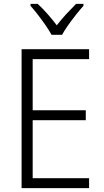

<svg xmlns="http://www.w3.org/2000/svg" viewBox="-20 -967 534 987"><path d="M438 0H91V-714H438V-663H148V-400H421V-349H148V-51H438ZM245 -788Q233 -810 214 -837.5Q195 -865 174.5 -891.5Q154 -918 137 -937V-947H174Q198 -925 224 -895.5Q250 -866 272 -837Q295 -867 320 -894Q345 -921 371 -947H409V-937Q391 -917 370 -890.5Q349 -864 330 -837Q311 -810 299 -788Z"/></svg>

Font: Noto Sans Gurmukhi UI SemiCondensed Light
Style: Regular
Weight: 300
Width: 4
Designer: Jelle Bosma - Monotype Design Team
Foundry: Monotype Imaging Inc.
Version: Version 2.004; ttfautohint (v1.8.4.7-5d5b)